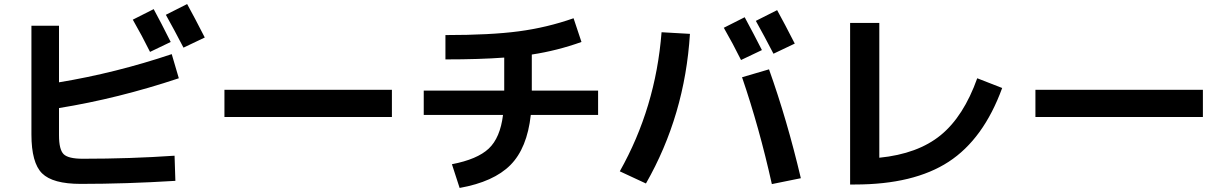

<svg xmlns="http://www.w3.org/2000/svg" viewBox="-20 -870 6040 947"><path d="M822 -663 720 -614Q681 -693 635 -773L738 -825Q773 -761 822 -663ZM990 -685 885 -635Q840 -722 798 -797L903 -850Q939 -785 990 -685ZM135 -743H271V-464Q550 -510 827 -603L862 -484Q562 -384 271 -337V-203Q271 -132 294 -109.5Q317 -87 388 -87Q624 -87 841 -102L845 22Q602 37 378 37Q240 37 187.5 -15Q135 -67 135 -207Z M1087 -293V-427H1913V-293Z M2070 -303V-423H2467V-586Q2346 -577 2177 -577V-697Q2399 -697 2538.5 -715.5Q2678 -734 2809 -780L2848 -663Q2728 -620 2603 -601V-423H2930V-303H2598Q2580 -139 2497.5 -56Q2415 27 2247 57L2209 -60Q2334 -84 2390.5 -137Q2447 -190 2461 -303Z M3738 -623 3635 -574Q3596 -653 3550 -733L3653 -785Q3699 -700 3738 -623ZM3900 -655 3795 -605Q3750 -692 3708 -767L3813 -820Q3849 -755 3900 -655ZM3640 -489 3773 -528Q3862 -279 3930 9L3787 38Q3725 -241 3640 -489ZM3243 -711 3383 -703Q3358 -301 3166 35L3037 -25Q3214 -339 3243 -711Z M4317 -92Q4507 -111 4620 -203.5Q4733 -296 4800 -484L4923 -436Q4831 -184 4659 -72Q4487 40 4197 40H4173V-757H4317Z M5087 -293V-427H5913V-293Z"/></svg>

Font: M PLUS 1p
Style: Bold
Weight: 700
Version: Version 1.062